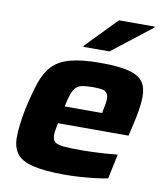

<svg xmlns="http://www.w3.org/2000/svg" viewBox="-82 -791 753 868"><g transform="rotate(10 294.5 -357.0)"><path d="M274 8Q181 8 127.5 -5Q74 -18 52.5 -46.5Q31 -75 31 -120Q31 -148 35 -181.5Q39 -215 47 -254Q63 -327 80 -377.5Q97 -428 126.5 -459Q156 -490 208.5 -504Q261 -518 346 -518Q430 -518 476 -506Q522 -494 540.5 -468.5Q559 -443 559 -401Q559 -383 556 -358Q553 -333 547.5 -306.5Q542 -280 536 -254L527 -216H203Q200 -200 197.5 -185Q195 -170 195 -160Q195 -140 205.5 -130Q216 -120 245 -117Q274 -114 328 -114Q349 -114 377 -115Q405 -116 435.5 -118Q466 -120 494 -123L470 -10Q447 -5 414 -1Q381 3 344.5 5.5Q308 8 274 8ZM220 -296H392L394 -309Q398 -327 400 -339.5Q402 -352 402 -362Q402 -380 394.5 -389.5Q387 -399 371.5 -401.5Q356 -404 331 -404Q301 -404 282.5 -400.5Q264 -397 253 -385.5Q242 -374 234.5 -353Q227 -332 220 -296ZM256 -576 257 -581 394 -722H558L557 -717L376 -576Z"/></g></svg>

Font: Saira SemiExpanded
Style: Bold Italic
Weight: 700
Width: 6
Italic angle: -12°
Designer: Hector Gatti with collaboration of the Omnibus-Type team
Foundry: Omnibus-Type
Version: Version 1.101